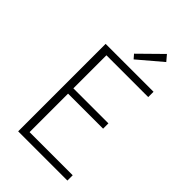

<svg xmlns="http://www.w3.org/2000/svg" viewBox="-254 -938 1023 1023"><g transform="rotate(45 257.5 -426.0)"><path d="M261 -706 241 -729 366 -852 394 -819ZM97 0V-659H458V-619H143V-370H407V-330H143V-40H468V0Z"/></g></svg>

Font: TypoPRO Source Sans Pro
Style: Regular
Weight: 300
Designer: Paul D. Hunt
Foundry: Adobe Systems Incorporated
Version: Version 2.020;PS 2.000;hotconv 1.0.86;makeotf.lib2.5.63406